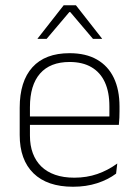

<svg xmlns="http://www.w3.org/2000/svg" viewBox="-20 -701 523 731"><path d="M258 10Q160 10 107.5 -41.2Q55 -92.5 55 -187V-290.5Q55 -391.5 103.5 -445Q152 -498.5 245 -498.5Q307 -498.5 349.2 -474.2Q391.5 -450 413.2 -404.8Q435 -359.5 435 -295.5V-278Q435 -265.5 434.5 -252.8Q434 -240 432.5 -225.5H396Q396.5 -245.5 396.5 -263.2Q396.5 -281 396.5 -296Q396.5 -350.5 379.2 -388Q362 -425.5 328.2 -445.2Q294.5 -465 245 -465Q171 -465 132.5 -421Q94 -377 94 -293V-245V-239V-184.5Q94 -147 105 -117.5Q116 -88 137.2 -67.2Q158.5 -46.5 190 -35.5Q221.5 -24.5 263 -24.5Q310 -24.5 350.5 -38.5Q391 -52.5 426.5 -78.5L422 -40Q391.5 -17 349.8 -3.5Q308 10 258 10ZM75 -225.5V-257.5H422.5V-225.5ZM222.5 -681H269L368.5 -554V-553H334L247.5 -655H244L157.5 -553H123V-554Z"/></svg>

Font: Anek Tamil Medium ExtraLight
Style: Regular
Weight: 250
Version: Version 1.003